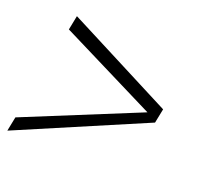

<svg xmlns="http://www.w3.org/2000/svg" viewBox="-99 -595 734 678"><g transform="rotate(20 268.0 -256.0)"><path d="M-10.7 -24.4 0 -78.1 432.1 -254.4 71.3 -434.6 82 -488.3 480.5 -283.2 469.7 -229.5Z"/></g></svg>

Font: Sansation Light
Style: Light Italic
Weight: 300
Designer: Bernd Montag
Version: Version 1.301